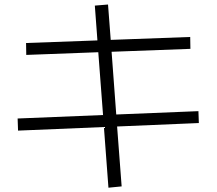

<svg xmlns="http://www.w3.org/2000/svg" viewBox="-20 -788 978 867"><path d="M449.2 -214.4 61.5 -198.2 59.6 -252.9 445.3 -268.6 423.8 -552.2 98.6 -540 97.7 -593.8 419.9 -605.5 408.2 -762.7 467.8 -767.6 480 -607.9 838.9 -621.1 839.8 -567.4 483.9 -554.2 504.9 -271 876 -286.1 877.9 -232.4 508.8 -216.8 529.3 53.7 469.7 59.6Z"/></svg>

Font: Pretendard Light
Style: Regular
Weight: 300
Designer: Base glyphs from Inter by Rasmus Andersson; Hangeul glyphs from Noto Sans CJK(Source Han Sans) by Jang Soo-young and Kan
Foundry: Kil Hyung-jin
Version: Version 1.309